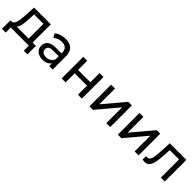

<svg xmlns="http://www.w3.org/2000/svg" viewBox="319 -1868 3324 3324"><g transform="rotate(45 1981.5 -206.0)"><path d="M632 -84H551V-530H140L132 -351C127.3 -267 118.7 -202 106 -156C93.3 -110 70 -86 36 -84H8V123H99V0H542V123H632ZM203.5 -178.5C211.8 -222.2 217.3 -277.3 220 -344L225 -446H455V-84H158C180 -103.3 195.2 -134.8 203.5 -178.5Z M1072 -481C1035.3 -517 982.7 -535 914 -535C874 -535 836.2 -529.2 800.5 -517.5C764.8 -505.8 734 -489 708 -467L746 -395C765.3 -412.3 789 -426.2 817 -436.5C845 -446.8 873.7 -452 903 -452C947 -452 980.3 -441 1003 -419C1025.7 -397 1037 -365.3 1037 -324V-305H894C824.7 -305 774 -290.8 742 -262.5C710 -234.2 694 -196.7 694 -150C694 -103.3 710.7 -65.7 744 -37C777.3 -8.3 822 6 878 6C916 6 949 -0.5 977 -13.5C1005 -26.5 1026.7 -45.3 1042 -70V0H1127V-320C1127 -391.3 1108.7 -445 1072 -481ZM982.5 -92.5C957.5 -76.2 927.7 -68 893 -68C858.3 -68 831.3 -75.7 812 -91C792.7 -106.3 783 -127.3 783 -154C783 -208.7 821.3 -236 898 -236H1037V-162C1025.7 -132 1007.5 -108.8 982.5 -92.5Z M1346 -530V0H1442V-222H1744V0H1840V-530H1744V-305H1442V-530Z M2027 -530V0H2115L2439 -386V0H2535V-530H2448L2123 -144V-530Z M2721 -530V0H2809L3133 -386V0H3229V-530H3142L2817 -144V-530Z M3870 -530H3463L3454 -334C3450.7 -274.7 3447 -229 3443 -197C3439 -165 3430.3 -137.3 3417 -114C3403.7 -90.7 3383.7 -79 3357 -79C3349.7 -79 3341.7 -80 3333 -82L3327 -1C3349 5 3368.7 8 3386 8C3424 8 3453.7 -6.3 3475 -35C3496.3 -63.7 3511.7 -101.8 3521 -149.5C3530.3 -197.2 3536.7 -256.7 3540 -328L3546 -446H3774V0H3870Z"/></g></svg>

Font: Rookery
Style: Regular
Weight: 400
Designer: Ryan Kimball / Julieta Ulanovsky
Foundry: Motorola Mobility LLC.
Version: Version 1.0